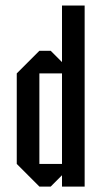

<svg xmlns="http://www.w3.org/2000/svg" viewBox="-20 -687 373 707"><path d="M208.3 -83.3V-416.7H125V-83.3ZM291.7 0H208.3V-41.7L166.7 0H125L41.7 -83.3V-416.7L125 -500H166.7L208.3 -458.3V-666.7H291.7Z"/></svg>

Font: Yulong
Style: Regular
Weight: 400
Designer: GGBotNet
Foundry: f0n7.com
Version: 1.00